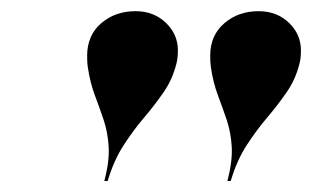

<svg xmlns="http://www.w3.org/2000/svg" viewBox="-20 -780 564 347"><path d="M521 -664.1Q513.9 -636 498 -613.2Q482.2 -590.3 463 -567.7Q443.8 -545.2 426 -517.8Q408.2 -490.5 397 -452.9H390.9Q400.4 -488.5 398.8 -514.8Q397.2 -541 389.8 -563.1Q382.3 -585.2 373.8 -607.9Q365.2 -630.6 361.1 -658.7Q360.4 -663.8 360.1 -669.3Q359.9 -674.8 359.9 -679.2Q359.9 -716.1 385.3 -737.9Q410.6 -759.8 447.3 -759.8Q480.2 -759.8 502.1 -738.9Q523.9 -718 523.9 -689Q523.9 -674.3 521 -664.1ZM298.6 -664.1Q291.5 -636 275.6 -613.2Q259.8 -590.3 240.6 -567.7Q221.4 -545.2 203.6 -517.8Q185.8 -490.5 174.6 -452.9H168.5Q178 -488.5 176.4 -514.8Q174.8 -541 167.4 -563.1Q159.9 -585.2 151.4 -607.9Q142.8 -630.6 138.7 -658.7Q137.9 -663.8 137.7 -669.3Q137.5 -674.8 137.5 -679.2Q137.5 -716.1 162.8 -737.9Q188.2 -759.8 224.9 -759.8Q257.8 -759.8 279.7 -738.9Q301.5 -718 301.5 -689Q301.5 -674.3 298.6 -664.1Z"/></svg>

Font: Bodoni* 36
Style: Bold Italic
Weight: 700
Italic angle: -13°
Version: Version 2.000; ttfautohint (v1.8.1)